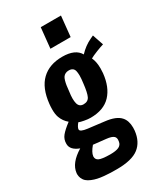

<svg xmlns="http://www.w3.org/2000/svg" viewBox="-246 -904 1008 1172"><g transform="rotate(-30 257.5 -317.5)"><path d="M232.4 -665.5 247.1 -809.1H389.6L375 -665.5ZM216.8 174.3Q191.9 174.3 172.9 173.8Q153.8 173.3 128.2 170.9Q102.5 168.5 83.7 164.3Q64.9 160.2 45.7 152.3Q26.4 144.5 14.6 133.8Q2.9 123.5 -3.9 107.4Q-8.8 95.2 -9.3 80.1Q-9.3 75.7 -8.8 71.3Q-1.5 4.9 85.9 -47.9Q26.4 -70.3 26.4 -113.3Q25.9 -145.5 45.2 -169.2Q64.5 -192.9 106 -224.1Q77.1 -248 64.5 -283.2Q56.2 -306.6 56.6 -339.8Q56.6 -356.9 58.6 -376.5Q69.8 -483.4 124.3 -535.4Q178.7 -587.4 270 -587.4Q361.3 -587.4 391.6 -533.7Q430.2 -574.7 476.6 -596.2L497.6 -606L523.9 -528.3Q507.3 -523.9 472.7 -510.3Q438 -496.6 422.4 -487.3Q437.5 -456.1 437.5 -409.2Q437.5 -393.6 436 -376Q426.3 -282.2 377 -230Q327.6 -177.7 234.9 -177.7Q216.3 -177.7 191.2 -182.4Q166 -187 155.3 -191.9Q134.8 -166.5 134.8 -152.8Q134.8 -135.7 185.1 -129.4Q192.9 -127.9 237.8 -123Q282.7 -118.2 297.4 -115.7Q374 -107.4 404.3 -73.2Q429.2 -45.4 429.2 3.4Q429.2 13.7 428.2 24.4Q419.9 99.1 371.1 136.7Q322.3 174.3 216.8 174.3ZM226.6 75.7Q267.6 75.7 287.6 66.2Q307.6 56.6 311 34.7Q312.5 27.3 312.5 21.5Q312.5 5.4 302.7 -2.9Q290 -14.6 252.9 -18.6L164.1 -28.3Q133.3 8.3 130.9 32.7Q130.4 35.2 130.4 37.6Q130.9 56.6 148.4 65.4Q168 75.2 226.6 75.7ZM238.8 -270.5Q270 -270.5 282 -294.9Q293.9 -319.3 300.8 -381.8Q305.2 -413.6 305.2 -436.5Q304.7 -455.1 301.8 -467.8Q294.9 -495.1 262.7 -495.1Q249 -495.1 239.3 -490.2Q229.5 -485.4 223.4 -477.3Q217.3 -469.2 212.9 -453.9Q208.5 -438.5 206.1 -423.1Q203.6 -407.7 201.2 -381.8Q197.3 -355 197.3 -334.5Q197.3 -314.5 201.2 -299.8Q209 -270.5 238.8 -270.5Z"/></g></svg>

Font: Oswald
Style: Demi-Bold
Weight: 600
Designer: Vernon Adams
Foundry: Vernon Adams
Version: 3.0; ttfautohint (v0.94.23-7a4d-dirty) -l 8 -r 50 -G 200 -x 